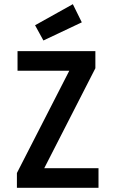

<svg xmlns="http://www.w3.org/2000/svg" viewBox="-20 -900 540 920"><path d="M64 -561V-655H437V-573L192 -94H452V0H61V-71L312 -561ZM148 -779 329 -880 372 -793 188 -706Z"/></svg>

Font: Lekton
Style: Bold
Weight: 700
Designer: Paolo Mazzetti, Luciano Perondi, Raffaele Flato, Elena Papassissa, Emilio Macchia, Michela Povoleri, Tobias Seemiller, R
Version: Version 34.000